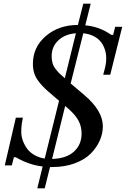

<svg xmlns="http://www.w3.org/2000/svg" viewBox="-20 -895 682 1040"><path d="M158.2 -548.8Q158.2 -640.1 228.5 -700Q298.8 -759.8 401.9 -759.8L431.2 -875H471.2L441.9 -757.8Q519 -751 583 -706.1H592.8L604 -750H642.1L577.1 -490.2H539.1L547.9 -523.9Q567.4 -598.1 536.9 -652.3Q506.3 -706.5 431.2 -714.8L362.8 -442.9L437 -379.9Q537.1 -294.9 537.1 -210.9Q537.1 -171.9 520.5 -134Q503.9 -96.2 471.9 -63.5Q439.9 -30.8 385.5 -10.5Q331.1 9.8 263.2 9.8H251L222.2 125H182.1L210.9 6.8Q137.2 -1.5 65.9 -43H55.2L43.9 1H5.9L65.9 -257.8H104L98.1 -226.1Q94.7 -201.7 95.2 -177.5Q95.7 -153.3 105 -129.6Q114.3 -106 128.7 -87.2Q143.1 -68.4 167.5 -54.7Q191.9 -41 222.2 -36.1L299.8 -349.1L243.2 -397.9Q224.1 -414.6 211.4 -427.7Q198.7 -440.9 185.1 -459.7Q171.4 -478.5 164.8 -500.7Q158.2 -522.9 158.2 -548.8ZM259.8 -590.8Q259.8 -570.3 264.4 -553.7Q269 -537.1 280.5 -522.2Q292 -507.3 302 -497.6Q312 -487.8 331.1 -471.2L391.1 -714.8Q332 -710.4 295.9 -676.3Q259.8 -642.1 259.8 -590.8ZM350.1 -306.2 333 -320.8 262.2 -34.2Q338.9 -36.1 380.4 -73.7Q421.9 -111.3 421.9 -171.9Q421.9 -210 405.3 -241.2Q388.7 -272.5 350.1 -306.2Z"/></svg>

Font: Happy Times at the IKOB New Game Plus Edition
Style: Italic
Weight: 400
Italic angle: -16°
Designer: Lucas Le Bihan
Foundry: Lucas Le Bihan
Version: Version 1.000;PS 1.0;hotconv 1.0.88;makeotf.lib2.5.647800